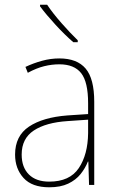

<svg xmlns="http://www.w3.org/2000/svg" viewBox="-20 -785 498 815"><path d="M232 -537Q307 -537 343.5 -494Q380 -451 380 -353V0H358L355 -99H353Q342 -71 322 -46Q302 -21 269.5 -5.5Q237 10 189 10Q116 10 80 -29.5Q44 -69 44 -129Q44 -208 103 -247.5Q162 -287 266 -295L354 -301V-347Q354 -437 324.5 -474.5Q295 -512 232 -512Q200 -512 167.5 -504Q135 -496 98 -476L88 -501Q122 -517 158.5 -527Q195 -537 232 -537ZM267 -271Q175 -265 123.5 -231Q72 -197 72 -129Q72 -75 102.5 -44.5Q133 -14 189 -14Q276 -14 314.5 -71.5Q353 -129 354 -220V-277ZM180 -765Q204 -729 241 -687Q278 -645 310 -614V-606H291Q255 -637 215.5 -680Q176 -723 150 -758V-765Z"/></svg>

Font: Noto Sans Lao UI SemCond Thin
Style: Regular
Weight: 100
Width: 4
Designer: Monotype Design Team
Foundry: Monotype Imaging Inc.
Version: Version 2.000; ttfautohint (v1.8.4.7-5d5b)